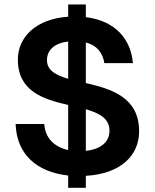

<svg xmlns="http://www.w3.org/2000/svg" viewBox="-20 -791 706 876"><path d="M291 -770.5V-714.8C145.5 -705.1 61.5 -622.6 61.5 -519C61.5 -373 180.2 -337.9 291 -312V-106.4C222.7 -121.6 185.1 -166.5 182.1 -225.1H51.3C55.7 -87.4 147.5 -5.9 291 9.8V65.9H371.6V11.2C528.3 2.4 614.7 -79.6 614.7 -191.9C614.7 -348.6 486.3 -385.3 371.6 -412.1V-597.2C422.9 -584 448.7 -549.8 456.1 -502.9H586.4C577.1 -611.3 507.8 -695.8 371.6 -712.9V-770.5ZM194.3 -516.6C194.3 -564 230 -594.2 291 -601.6V-431.6C234.9 -447.8 194.3 -469.7 194.3 -516.6ZM371.6 -102.5V-292.5C433.1 -274.9 479.5 -250.5 479.5 -194.8C479.5 -135.3 428.7 -108.9 371.6 -102.5Z"/></svg>

Font: Wand UI Pro Bold
Style: Regular
Weight: 700
Designer: Andreas Faust
Version: Version 1.003;FEAKit 1.0